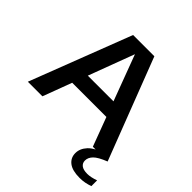

<svg xmlns="http://www.w3.org/2000/svg" viewBox="-244 -923 1322 1322"><g transform="rotate(45 416.5 -262.0)"><path d="M15.5 0 300.5 -740H507.5L792.5 0H648.5L569.5 -211H236.5L157.5 0ZM278 -321.5H528L403 -655.5ZM735 216.5Q664.5 216.5 629.2 189.2Q594 162 594 116Q594 72 629 34Q664 -4 756.5 -32L792.5 0Q726 26 701.5 51.2Q677 76.5 677 105.5Q677 130.5 695.8 145Q714.5 159.5 753.5 159.5Q786 159.5 833 143V199Q810.5 207 786.5 211.8Q762.5 216.5 735 216.5Z"/></g></svg>

Font: Encode Sans Expanded Expanded SemiBold
Style: Regular
Weight: 600
Width: 7
Designer: Multiple Designers
Foundry: Impallari Type
Version: Version 3.000; ttfautohint (v1.8.3) -l 8 -r 50 -G 200 -x 14 